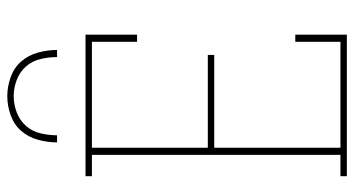

<svg xmlns="http://www.w3.org/2000/svg" viewBox="-248 -748 995 540"><g transform="rotate(-90 250.0 -477.5)"><path d="M25 0V-18H85V-717H25V-735H423V-590H403V-717H105V-391H366V-373H105V-18H403V-145H423V0ZM120 -815Q120 -842 127.5 -869Q135 -896 152.5 -916Q170 -936 196.5 -945.5Q223 -955 250 -955Q277 -955 303.5 -945.5Q330 -936 347.5 -916Q365 -896 372.5 -869Q380 -842 380 -815H360Q360 -838 354.5 -861.5Q349 -885 333.5 -902.5Q318 -920 295.5 -928.5Q273 -937 250 -937Q227 -937 204.5 -928.5Q182 -920 166.5 -902.5Q151 -885 145.5 -861.5Q140 -838 140 -815Z"/></g></svg>

Font: Iosevka Slab Thin
Style: Regular
Weight: 100
Monospace: yes
Designer: Belleve Invis
Foundry: Belleve Invis
Version: Version 11.1.0; ttfautohint (v1.8.3)